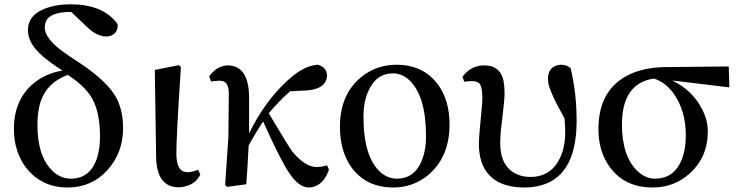

<svg xmlns="http://www.w3.org/2000/svg" viewBox="-20 -834 3344 869"><path d="M300.8 -25.4Q392.6 -25.4 421.9 -127.9Q432.6 -168 432.6 -217.8Q432.6 -340.8 385.7 -406.2Q352.5 -452.1 287.1 -495.1Q181.6 -456.1 158.2 -353.5Q149.4 -316.4 149.4 -269.5Q149.4 -124 218.8 -59.6Q254.9 -25.4 300.8 -25.4ZM377 -709 301.8 -780.3Q204.1 -779.3 187.5 -736.3Q182.6 -723.6 182.6 -709Q182.6 -664.1 253.9 -608.4Q286.1 -584 343.8 -546.9Q467.8 -463.9 506.8 -390.6Q537.1 -333 537.1 -253.9Q537.1 -141.6 464.8 -62.5Q393.6 14.6 286.1 14.6Q168.9 14.6 98.6 -74.2Q43 -147.5 43 -250Q43 -384.8 134.8 -459Q187.5 -502 262.7 -514.6Q153.3 -584 124 -635.7Q106.4 -666 106.4 -697.3Q106.4 -773.4 203.1 -801.8Q246.1 -814.5 298.8 -814.5Q440.4 -814.5 505.9 -733.4Q509.8 -727.5 512.7 -723.6Q513.7 -681.6 477.5 -670.9Q467.8 -668.9 459 -668.9Q418.9 -669.9 377 -709Z M790 13.7Q688.5 13.7 686.5 -125Q686.5 -126 686.5 -127L680.7 -517.6L790 -539.1L798.8 -530.3Q777.3 -207 778.3 -134.8Q779.3 -62.5 818.4 -55.7Q825.2 -54.7 831.1 -54.7Q847.7 -54.7 877 -65.4L886.7 -43.9Q866.2 -2 817.4 9.8Q803.7 13.7 790 13.7Z M1460 -85.9 1468.8 -66.4Q1446.3 1 1394.5 12.7Q1385.7 14.6 1377.9 14.6Q1332 14.6 1287.1 -53.7Q1247.1 -114.3 1170.9 -284.2Q1135.7 -231.4 1105.5 -175.8Q1099.6 -62.5 1094.7 0L1008.8 11.7L999 3.9L1013.7 -213.9L1015.6 -409.2Q1015.6 -459 988.3 -466.8Q980.5 -468.8 971.7 -468.8Q964.8 -468.8 947.3 -466.8Q938.5 -464.8 935.5 -464.8L926.8 -488.3Q961.9 -537.1 1011.7 -538.1Q1106.4 -536.1 1107.4 -393.6V-230.5Q1177.7 -374 1279.3 -467.8Q1291 -478.5 1301.8 -487.3Q1357.4 -534.2 1414.1 -541Q1416 -541 1418 -541Q1459 -530.3 1460 -492.2Q1458 -432.6 1371.1 -424.8L1293 -420.9Q1243.2 -377 1196.3 -321.3Q1283.2 -175.8 1302.7 -148.4Q1358.4 -81.1 1409.2 -78.1Q1438.5 -78.1 1460 -85.9Z M1760.7 14.6Q1636.7 14.6 1570.3 -77.1Q1518.6 -149.4 1518.6 -260.7Q1518.6 -407.2 1616.2 -486.3Q1685.5 -541 1773.4 -541Q1897.5 -541 1963.9 -449.2Q2014.6 -377.9 2014.6 -271.5Q2014.6 -122.1 1917 -41Q1848.6 14.6 1760.7 14.6ZM1776.4 -25.4Q1861.3 -25.4 1893.6 -119.1Q1908.2 -162.1 1908.2 -216.8Q1908.2 -396.5 1835 -468.8Q1800.8 -502 1758.8 -502Q1680.7 -502 1645.5 -418Q1625 -369.1 1625 -307.6Q1625 -121.1 1704.1 -52.7Q1737.3 -25.4 1776.4 -25.4Z M2081.1 -463.9 2073.2 -486.3Q2111.3 -538.1 2171.9 -538.1Q2239.3 -538.1 2256.8 -477.5Q2263.7 -450.2 2263.7 -408.2Q2263.7 -383.8 2251 -277.3Q2244.1 -225.6 2244.1 -185.5Q2244.1 -80.1 2318.4 -45.9Q2345.7 -33.2 2379.9 -33.2Q2472.7 -33.2 2513.7 -117.2Q2538.1 -167 2538.1 -236.3Q2538.1 -263.7 2535.2 -297.9Q2464.8 -422.9 2460.9 -463.9Q2460 -470.7 2460 -476.6Q2460 -525.4 2500 -538.1Q2510.7 -541 2521.5 -541Q2546.9 -540 2562.5 -525.4Q2589.8 -414.1 2589.8 -287.1Q2589.8 -24.4 2408.2 9.8Q2382.8 14.6 2354.5 14.6Q2199.2 14.6 2159.2 -101.6Q2147.5 -137.7 2147.5 -181.6Q2147.5 -215.8 2159.2 -333Q2163.1 -367.2 2163.1 -391.6Q2163.1 -448.2 2145.5 -460Q2133.8 -466.8 2115.2 -466.8Q2094.7 -466.8 2081.1 -463.9Z M2944.3 -25.4Q3033.2 -25.4 3067.4 -116.2Q3084 -161.1 3084 -220.7Q3084 -335.9 3026.4 -414.1Q2989.3 -462.9 2939.5 -478.5Q2795.9 -457 2794.9 -272.5Q2794.9 -127.9 2864.3 -60.5Q2901.4 -25.4 2944.3 -25.4ZM3281.2 -438.5 3022.5 -469.7Q3115.2 -424.8 3158.2 -338.9Q3183.6 -290 3183.6 -239.3Q3183.6 -123 3101.6 -48.8Q3031.2 14.6 2933.6 14.6Q2808.6 14.6 2741.2 -76.2Q2688.5 -146.5 2688.5 -250Q2688.5 -428.7 2827.1 -496.1Q2896.5 -529.3 2991.2 -530.3L3278.3 -533.2Z"/></svg>

Font: GenYoMin JP SemiBold
Style: Regular
Weight: 600
Version: Version 1.001;PS 1;hotconv 16.6.51;makeotf.lib2.5.65220 DEVE